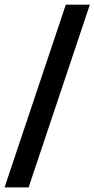

<svg xmlns="http://www.w3.org/2000/svg" viewBox="-24 -687 409 832"><path d="M-4.2 125 261.1 -666.7H365.3L100 125Z"/></svg>

Font: Afacad Flux
Style: Bold
Weight: 700
Designer: Kristian Moeller
Foundry: Dicotype
Version: Version 1.100